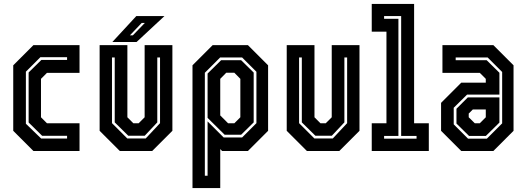

<svg xmlns="http://www.w3.org/2000/svg" viewBox="-20 -770 2686 979"><path d="M150.5 0 47.5 -103V-437L150.5 -540H385.5V-398.5H219.5L189 -368V-172L219.5 -141.5H385.5V0ZM190 -63.5H322V-77.5H195L126 -145.5V-400.5L191 -464.5H322V-478.5H186L112 -404.5V-139Z M591 0 488 -103V-540H629.5V-172L660 -141.5H687L717.5 -172V-540H859V-103L756 0ZM629 -64H723L796 -142V-477H782V-146L718 -78H634L565 -146V-477H551V-142ZM553 -556 675 -688H818.5L676.5 -556ZM642.5 -590H657.5L718.5 -653H702.5Z M961.5 189V-437L1064.5 -540H1244L1347 -437V-103L1244 0H1112.5L1103 -10V189ZM1024.5 126H1038.5V-151L1120.5 -69H1214.5L1287.5 -142V-404L1214.5 -477H1102.5L1024.5 -399ZM1125.5 -83 1038.5 -169V-395L1107.5 -463H1209.5L1273.5 -400V-146L1209.5 -83ZM1143 -141.5H1175L1205.5 -172V-368L1175 -399H1133.5L1103 -368V-181.5Z M1545 0 1442 -103V-540H1583.5V-172L1614 -141.5H1641L1671.5 -172V-540H1813V-103L1710 0ZM1583 -64H1677L1750 -142V-477H1736V-146L1672 -78H1588L1519 -146V-477H1505V-142Z M1875.5 0V-141.5H1950.5V-608.5H1875.5V-750H2091.5V-141.5H2166.5V0ZM1938.5 -63H2104V-77H2025.5V-688H1938.5V-674H2011.5V-77H1938.5Z M2332 0 2229 -103V-245.5L2332 -348.5H2457V-368L2426.5 -398.5H2236V-540H2495.5L2598.5 -437V-103L2495.5 0ZM2366.5 -63H2462.5L2540.5 -141V-403L2466.5 -477H2303.5V-463H2461.5L2526.5 -399V-287.5H2361.5L2293.5 -220.5V-136ZM2371.5 -77 2307.5 -140V-215.5L2365.5 -273.5H2526.5V-145L2457.5 -77ZM2401 -141.5H2426.5L2457 -172V-212H2391L2370 -191V-172Z"/></svg>

Font: Tourney Condensed Regular
Style: Bold
Weight: 700
Width: 3
Designer: Tyler Finck
Foundry: Etcetera Type Co
Version: Version 1.010; ttfautohint (v1.8.3)